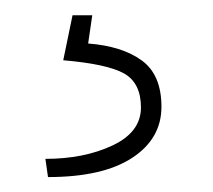

<svg xmlns="http://www.w3.org/2000/svg" viewBox="-20 -20 279 252"><path d="M43 212.4 39.6 188.5Q90.3 188.5 127.7 170.9Q165 153.3 165 121.1Q165 88.9 142.8 76.4Q120.6 64 63 59.1L75.2 0H101.1L95.7 37.1Q140.1 40.5 166 59.3Q191.9 78.1 191.9 120.1Q191.9 162.1 153.3 187.3Q114.7 212.4 43 212.4Z"/></svg>

Font: Roboto-Thin
Style: Regular
Weight: 250
Designer: Google
Version: Version 1.100141; 2013; ttfautohint (v0.94.14-c901) -l 8 -r 